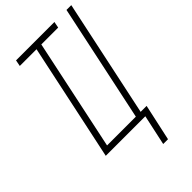

<svg xmlns="http://www.w3.org/2000/svg" viewBox="-268 -792 1047 1047"><g transform="rotate(-45 255.0 -269.0)"><path d="M329 176H366L412 -35H366L510 -714H473L329 -35H107L243 -678H373L380 -714H84L77 -678H206L62 0H367Z"/></g></svg>

Font: Noto Sans ExtraCondensed ExtraLight
Style: Italic
Weight: 200
Width: 2
Italic angle: -12°
Designer: Monotype Design Team
Foundry: Monotype Imaging Inc.
Version: Version 2.013